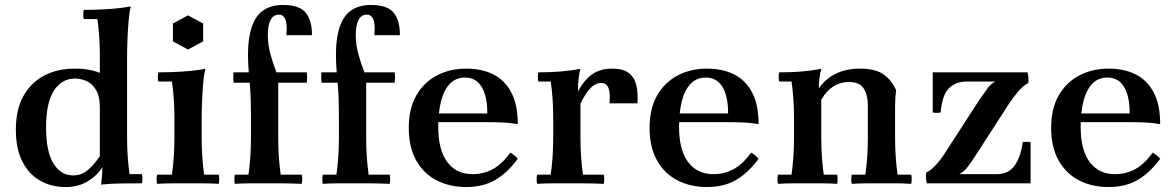

<svg xmlns="http://www.w3.org/2000/svg" viewBox="-20 -740 4746 775"><path d="M388 5Q390 -7 391.5 -27Q393 -47 393 -65L383 -110V-516Q383 -595 373 -663H318Q314 -682 318 -700Q363 -700 412.5 -703Q462 -706 508 -714Q502 -690 499 -654Q496 -618 494.5 -580.5Q493 -543 493 -516V-184Q493 -105 503 -37H553Q557 -19 553 0Q508 0 468.5 0.5Q429 1 388 5ZM244 15Q188 15 142.5 -10.5Q97 -36 70.5 -87.5Q44 -139 44 -217Q44 -297 74 -351.5Q104 -406 157.5 -434.5Q211 -463 282 -463Q349 -463 392.5 -441.5Q436 -420 469 -386L383 -305Q383 -353 366.5 -379Q350 -405 327 -414Q304 -423 283 -423Q229 -423 197.5 -374Q166 -325 166 -226Q166 -129 195.5 -80.5Q225 -32 275 -32Q309 -32 334.5 -53.5Q360 -75 383 -110L393 -65Q372 -31 334 -8Q296 15 244 15Z M863 -35Q867 -17 863 2Q829 0 798 0Q767 0 739 0Q711 0 680 0Q649 0 614 2Q610 -17 614 -35H674Q679 -71 681.5 -107.5Q684 -144 684 -184V-264Q684 -343 674 -411H619Q615 -430 619 -448Q666 -448 714 -451Q762 -454 809 -462Q803 -439 800 -402.5Q797 -366 795.5 -328.5Q794 -291 794 -264V-184Q794 -144 796.5 -107.5Q799 -71 804 -35ZM739 -678 800 -645V-573L739 -540L678 -573V-645Z M1239 -598H1136Q1140 -639 1132.5 -660Q1125 -681 1105 -681Q1084 -681 1072.5 -660Q1061 -639 1061 -598Q1061 -560 1072 -520Q1083 -480 1096 -448L1103 -406V-184Q1103 -144 1105.5 -107.5Q1108 -71 1113 -35H1198Q1202 -17 1198 2Q1143 0 1109.5 0Q1076 0 1048 0Q1020 0 990.5 0Q961 0 928 2Q924 -17 928 -35H983Q988 -71 990.5 -107.5Q993 -144 993 -184V-268Q993 -303 992 -338.5Q991 -374 987 -418Q975 -531 987.5 -597Q1000 -663 1034 -691.5Q1068 -720 1122 -720Q1190 -720 1215 -687.5Q1240 -655 1239 -598ZM1218 -406H923Q920 -428 923 -448H1218Q1221 -428 1218 -406ZM1594 -598H1491Q1495 -639 1487.5 -660Q1480 -681 1460 -681Q1439 -681 1427.5 -660Q1416 -639 1416 -598Q1416 -560 1427 -520Q1438 -480 1451 -448L1458 -406V-184Q1458 -144 1460.5 -107.5Q1463 -71 1468 -35H1553Q1557 -17 1553 2Q1498 0 1464.5 0Q1431 0 1403 0Q1375 0 1345.5 0Q1316 0 1283 2Q1279 -17 1283 -35H1338Q1343 -71 1345.5 -107.5Q1348 -144 1348 -184V-268Q1348 -303 1347 -338.5Q1346 -374 1342 -418Q1330 -531 1342.5 -597Q1355 -663 1389 -691.5Q1423 -720 1477 -720Q1545 -720 1570 -687.5Q1595 -655 1594 -598ZM1573 -406H1278Q1275 -428 1278 -448H1573Q1576 -428 1573 -406Z M1862 15Q1795 15 1742.5 -12Q1690 -39 1660 -92.5Q1630 -146 1630 -224Q1630 -301 1660 -354Q1690 -407 1742.5 -435Q1795 -463 1862 -463Q1924 -463 1970.5 -440Q2017 -417 2043.5 -367.5Q2070 -318 2070 -239Q2041 -244 2010.5 -245.5Q1980 -247 1937 -247H1729V-282H1947Q1947 -352 1924 -389.5Q1901 -427 1857 -427Q1820 -427 1796 -402Q1772 -377 1760.5 -332.5Q1749 -288 1749 -227Q1749 -135 1785.5 -86Q1822 -37 1888 -37Q1930 -37 1967 -56Q2004 -75 2040 -124Q2049 -119 2056 -113Q2063 -107 2070 -99Q2027 -41 1978 -13Q1929 15 1862 15Z M2148 2Q2144 -17 2148 -35H2203Q2208 -71 2210.5 -107.5Q2213 -144 2213 -184V-264Q2213 -343 2203 -411H2153Q2149 -430 2153 -448Q2198 -448 2238 -451Q2278 -454 2323 -462Q2318 -446 2315.5 -422.5Q2313 -399 2313 -371L2323 -322V-184Q2323 -144 2325.5 -107.5Q2328 -71 2333 -35H2417Q2421 -17 2417 2Q2363 0 2329.5 0Q2296 0 2268 0Q2240 0 2210.5 0Q2181 0 2148 2ZM2440 -323Q2444 -362 2436.5 -383.5Q2429 -405 2406 -405Q2384 -405 2364 -385Q2344 -365 2323 -322L2313 -371Q2337 -416 2369.5 -439.5Q2402 -463 2451 -463Q2494 -463 2517 -446Q2540 -429 2548 -398Q2556 -367 2553 -323Z M2834 15Q2767 15 2714.5 -12Q2662 -39 2632 -92.5Q2602 -146 2602 -224Q2602 -301 2632 -354Q2662 -407 2714.5 -435Q2767 -463 2834 -463Q2896 -463 2942.5 -440Q2989 -417 3015.5 -367.5Q3042 -318 3042 -239Q3013 -244 2982.5 -245.5Q2952 -247 2909 -247H2701V-282H2919Q2919 -352 2896 -389.5Q2873 -427 2829 -427Q2792 -427 2768 -402Q2744 -377 2732.5 -332.5Q2721 -288 2721 -227Q2721 -135 2757.5 -86Q2794 -37 2860 -37Q2902 -37 2939 -56Q2976 -75 3012 -124Q3021 -119 3028 -113Q3035 -107 3042 -99Q2999 -41 2950 -13Q2901 15 2834 15Z M3120 2Q3116 -17 3120 -35H3175Q3180 -71 3182.5 -107.5Q3185 -144 3185 -184V-264Q3185 -343 3175 -411H3125Q3121 -430 3125 -448Q3170 -448 3210 -451Q3250 -454 3295 -462Q3290 -446 3287.5 -423.5Q3285 -401 3285 -383L3295 -338V-184Q3295 -144 3297.5 -107.5Q3300 -71 3305 -35H3359Q3363 -17 3359 2Q3327 0 3297.5 0Q3268 0 3240 0Q3212 0 3182.5 0Q3153 0 3120 2ZM3418 2Q3414 -17 3418 -35H3473Q3478 -71 3480.5 -107.5Q3483 -144 3483 -184V-317Q3483 -356 3466.5 -382.5Q3450 -409 3406 -409Q3371 -409 3343.5 -391Q3316 -373 3295 -338L3285 -383Q3309 -419 3351 -441Q3393 -463 3452 -463Q3513 -463 3546 -440Q3579 -417 3597 -376Q3595 -361 3594 -344Q3593 -327 3593 -312V-184Q3593 -144 3595.5 -107.5Q3598 -71 3603 -35H3658Q3662 -17 3658 2Q3626 0 3596.5 0Q3567 0 3538 0Q3510 0 3480.5 0Q3451 0 3418 2Z M3852 -37 3718 -43Q3738 -52 3759 -75.5Q3780 -99 3798 -128L3935 -340Q3953 -366 3966.5 -384Q3980 -402 3998 -411L4131 -405Q4112 -396 4091.5 -372.5Q4071 -349 4052 -320L3915 -108Q3898 -82 3884 -64Q3870 -46 3852 -37ZM3721 0Q3716 -21 3718 -43L3852 -37H4003Q4052 -37 4076.5 -73Q4101 -109 4108 -166Q4124 -169 4140 -166V0ZM3745 -286V-448H4128Q4130 -438 4131 -426.5Q4132 -415 4131 -405L3998 -411H3884Q3838 -411 3810.5 -384Q3783 -357 3777 -286Q3761 -283 3745 -286Z M4455 15Q4388 15 4335.5 -12Q4283 -39 4253 -92.5Q4223 -146 4223 -224Q4223 -301 4253 -354Q4283 -407 4335.5 -435Q4388 -463 4455 -463Q4517 -463 4563.5 -440Q4610 -417 4636.5 -367.5Q4663 -318 4663 -239Q4634 -244 4603.5 -245.5Q4573 -247 4530 -247H4322V-282H4540Q4540 -352 4517 -389.5Q4494 -427 4450 -427Q4413 -427 4389 -402Q4365 -377 4353.5 -332.5Q4342 -288 4342 -227Q4342 -135 4378.5 -86Q4415 -37 4481 -37Q4523 -37 4560 -56Q4597 -75 4633 -124Q4642 -119 4649 -113Q4656 -107 4663 -99Q4620 -41 4571 -13Q4522 15 4455 15Z"/></svg>

Font: Poltawski Nowy Medium
Style: Regular
Weight: 500
Version: Version 1.001;gftools[0.9.25]